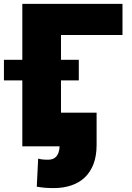

<svg xmlns="http://www.w3.org/2000/svg" viewBox="-67 -747 672 980"><path d="M206 213.1Q183.6 213.1 162.3 211.3Q141 209.5 120.7 206L127.8 62.5Q144.5 68.2 179 68.2Q234 68.2 237.2 0H46.9V-336.6H-46.9V-441.8H46.9V-727.3H558.2V-568.2H244.3V-441.8H335.2V-336.6H244.3V-171.9H426.1V-7.1Q426.1 47.9 410.7 89.1Q395.2 130.3 366.7 157.8Q338.1 185.4 297.2 199.2Q256.4 213.1 206 213.1Z"/></svg>

Font: Linik Sans Black
Style: Regular
Weight: 900
Designer: Fonts by Rasmus Andersson / Changes by Cristiano Sobral with parts from Marc Monis
Foundry: rsms
Version: Version 3.020; ttfautohint (v1.6)